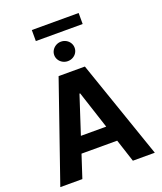

<svg xmlns="http://www.w3.org/2000/svg" viewBox="-185 -1177 1089 1294"><g transform="rotate(-20 359.0 -530.5)"><path d="M19.5 0 264.6 -707H453.1L697.3 0H540L486.8 -163.1H231L177.7 0ZM449.7 -277.3 361.3 -547.9H356.4L268.1 -277.3ZM285.2 -849.6Q285.2 -868.7 295.2 -884.8Q305.2 -900.9 322 -910.4Q338.9 -919.9 358.4 -919.9Q378.4 -919.9 395.3 -910.4Q412.1 -900.9 421.9 -884.8Q431.6 -868.7 431.6 -849.6Q431.6 -831.1 421.9 -814.9Q412.1 -798.8 395.3 -789.6Q378.4 -780.3 358.4 -780.3Q338.9 -780.3 322 -789.6Q305.2 -798.8 295.2 -814.9Q285.2 -831.1 285.2 -849.6ZM537.1 -981.4H201.2V-1060.5H537.1Z"/></g></svg>

Font: Pretendard
Style: Bold
Weight: 700
Designer: Base glyphs from Inter by Rasmus Andersson; Hangeul glyphs from Noto Sans CJK(Source Han Sans) by Jang Soo-young and Kan
Foundry: Kil Hyung-jin
Version: Version 1.309